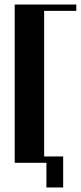

<svg xmlns="http://www.w3.org/2000/svg" viewBox="-20 -719 357 848"><path d="M45 -699H317V-671H175V0H45ZM161 -28H259V109H185V0H161Z"/></svg>

Font: Moniqa Black Heading
Style: Regular
Weight: 900
Designer: Rajesh Rajput
Foundry: Rajesh Rajput
Version: Version 1.000